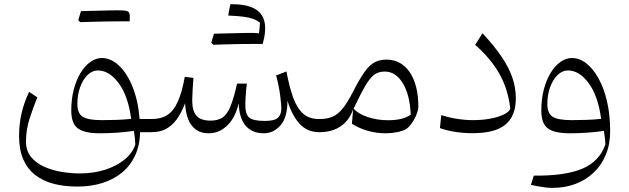

<svg xmlns="http://www.w3.org/2000/svg" viewBox="-20 -643 3060 934"><path d="M456.1 -300.3Q511.2 -300.3 557.1 -238.8Q603 -177.2 618.2 -64.9Q583.5 -61 545.4 -59.8Q507.3 -58.6 474.6 -58.6Q407.7 -58.6 382.1 -75.2Q356.4 -91.8 356.4 -136.7Q356.4 -182.1 369.9 -219.2Q383.3 -256.3 406 -278.3Q428.7 -300.3 456.1 -300.3ZM475.6 -360.8Q446.8 -360.8 419.9 -341.8Q393.1 -322.8 372.1 -288.6Q351.1 -254.4 338.9 -207.8Q326.7 -161.1 326.7 -105.5Q326.7 -41.5 359.1 -18.1Q391.6 5.4 466.8 5.4Q507.3 5.4 549.6 2.4Q591.8 -0.5 631.3 -6.3Q634.3 11.7 636 26.6Q637.7 41.5 638.2 60.1Q625 101.1 586.4 132.8Q547.9 164.6 491.5 182.6Q435.1 200.7 367.2 200.7Q327.6 200.7 282.5 193.6Q237.3 186.5 197.3 169.2Q157.2 151.9 131.8 121.6Q106.4 91.3 106.4 44.4Q106.4 -12.2 124.3 -67.1Q142.1 -122.1 161.6 -169.4L121.6 -196.3Q97.7 -146 85.2 -93.3Q72.8 -40.5 72.8 19Q72.8 85.4 93.3 132.3Q113.8 179.2 151.4 208.3Q189 237.3 240.7 251Q292.5 264.6 355.5 264.6Q422.9 264.6 478.3 247.1Q533.7 229.5 574.5 195.6Q615.2 161.6 637.7 112.3Q660.2 63 661.6 0H718.3V-64H659.2Q651.9 -153.3 625 -220.2Q598.1 -287.1 558.8 -324Q519.5 -360.8 475.6 -360.8ZM561.5 -539.1Q577.1 -539.1 586.9 -539.1Q596.7 -539.1 602.3 -539.1Q607.9 -539.1 610.8 -539.1Q611.3 -545.4 611.3 -553.2Q611.3 -561 611.3 -565.9Q611.3 -583 601.1 -587.9Q590.8 -592.8 556.2 -592.8Q523.4 -585.4 490.7 -577.4Q458 -569.3 425.5 -561.3Q393.1 -553.2 360.8 -544.9Q363.3 -542.5 365.5 -540Q367.7 -537.6 370.1 -535.2Q400.4 -536.1 432.4 -537.1Q464.4 -538.1 496.8 -538.6Q529.3 -539.1 561.5 -539.1ZM370.1 -535.2Q401.4 -544.4 432.4 -553.7Q463.4 -563 494.4 -573Q525.4 -583 556.2 -592.8Q547.4 -592.8 528.3 -592.5Q509.3 -592.3 483.9 -591.6Q458.5 -590.8 429.9 -590.3Q401.4 -589.8 374 -588.9Q370.6 -578.1 367.4 -567.4Q364.3 -556.6 360.8 -544.9Q363.3 -542.5 365.5 -540Q367.7 -537.6 370.1 -535.2Z M1263.2 5.4Q1310.5 5.4 1344.5 -33.2Q1378.4 -71.8 1378.4 -152.8Q1400.9 -80.1 1438.2 -40Q1475.6 0 1533.2 0H1534.7V-64H1531.2Q1484.9 -64 1455.3 -89.6Q1425.8 -115.2 1406.7 -166.7Q1387.7 -218.3 1373.5 -295.4L1323.2 -275.9Q1337.4 -222.7 1343 -177.7Q1348.6 -132.8 1348.6 -115.2Q1348.6 -86.4 1332.5 -70.6Q1316.4 -54.7 1268.6 -54.7Q1212.4 -54.7 1192.9 -70.6Q1173.3 -86.4 1173.3 -132.8Q1173.3 -146.5 1174.6 -166.7Q1175.8 -187 1177.5 -206.3Q1179.2 -225.6 1180.7 -236.3H1133.3Q1117.2 -164.6 1101.1 -125.5Q1085 -86.4 1062.5 -71.3Q1040 -56.2 1004.4 -56.2Q957 -56.2 936 -79.6Q915 -103 915 -154.8Q915 -171.9 917 -205.1Q918.9 -238.3 920.9 -264.2L878.9 -269Q865.2 -193.8 845 -148.7Q824.7 -103.5 794.2 -83.7Q763.7 -64 718.3 -64Q710.9 -64 707.3 -56.4Q703.6 -48.8 703.6 -33.2V-30.8Q703.6 -15.1 707.3 -7.6Q710.9 0 718.3 0Q755.9 0 785.6 -14.9Q815.4 -29.8 838.6 -61Q861.8 -92.3 880.4 -140.6Q884.3 -68.8 913.3 -31.7Q942.4 5.4 994.6 5.4Q1047.4 5.4 1086.7 -33.7Q1126 -72.8 1141.1 -140.6Q1143.6 -68.8 1174.8 -31.7Q1206.1 5.4 1263.2 5.4ZM1239.3 -479Q1244.1 -465.3 1248.5 -453.6Q1252.9 -441.9 1257.8 -429.2Q1276.4 -494.6 1266.4 -537.8Q1256.3 -581.1 1215.6 -602.3Q1174.8 -623.5 1100.6 -622.6Q1097.7 -609.4 1095.2 -596.2Q1092.8 -583 1090.3 -567.4Q1134.8 -565.4 1163.3 -561.8Q1191.9 -558.1 1210.7 -551.3Q1229.5 -544.4 1244.6 -532.7Q1244.1 -519 1242.7 -505.9Q1241.2 -492.7 1239.3 -479ZM1017.1 -425.3Q1048.3 -434.6 1079.3 -443.8Q1110.4 -453.1 1141.4 -463.1Q1172.4 -473.1 1203.1 -482.9Q1194.3 -482.9 1175.3 -482.7Q1156.2 -482.4 1130.9 -481.7Q1105.5 -481 1076.9 -480.5Q1048.3 -480 1021 -479Q1017.6 -468.3 1014.4 -457.5Q1011.2 -446.8 1007.8 -435.1Q1010.3 -432.6 1012.5 -430.2Q1014.6 -427.7 1017.1 -425.3ZM1208.5 -429.2Q1224.1 -429.2 1233.9 -429.2Q1243.7 -429.2 1249.3 -429.2Q1254.9 -429.2 1257.8 -429.2Q1258.3 -433.6 1258.3 -438.5Q1258.3 -443.4 1258.3 -448.2Q1258.3 -453.1 1258.3 -456.1Q1258.3 -473.1 1248 -478Q1237.8 -482.9 1203.1 -482.9Q1170.4 -475.6 1137.7 -467.5Q1105 -459.5 1072.5 -451.4Q1040 -443.4 1007.8 -435.1Q1010.3 -432.6 1012.5 -430.2Q1014.6 -427.7 1017.1 -425.3Q1047.4 -426.3 1079.3 -427.2Q1111.3 -428.2 1143.8 -428.7Q1176.3 -429.2 1208.5 -429.2Z M1851.6 -294.9Q1905.3 -294.9 1939.7 -237.8Q1974.1 -180.7 1978 -85.4Q1960 -71.8 1932.1 -64.9Q1904.3 -58.1 1867.7 -58.1Q1814.5 -58.1 1767.8 -74Q1721.2 -89.8 1700.2 -114.7Q1736.3 -190.9 1759.5 -229.5Q1782.7 -268.1 1803.2 -281.5Q1823.7 -294.9 1851.6 -294.9ZM1860.4 -353Q1827.1 -353 1802.5 -340.1Q1777.8 -327.1 1753.7 -293.5Q1729.5 -259.8 1697.3 -196.8Q1670.9 -145 1647.9 -116.2Q1625 -87.4 1598.4 -75.7Q1571.8 -64 1534.7 -64Q1527.3 -64 1523.7 -56.4Q1520 -48.8 1520 -33.2V-30.8Q1520 -15.1 1523.7 -7.6Q1527.3 0 1534.7 0Q1595.2 0 1637.5 -28.8Q1679.7 -57.6 1697.8 -111.3L1691.9 -41Q1727.1 -18.6 1769.3 -6.6Q1811.5 5.4 1856.4 5.4Q1884.8 5.4 1911.6 0Q1938.5 -5.4 1954.1 -14.2Q1961.9 -18.6 1970.5 -27.8Q1979 -37.1 1987.1 -49.6Q1995.1 -62 2001.5 -75.4Q2007.8 -88.9 2011.5 -101.6Q2015.1 -114.3 2015.1 -124Q2015.1 -176.8 2004.4 -219.2Q1993.7 -261.7 1973.4 -291.5Q1953.1 -321.3 1924.6 -337.2Q1896 -353 1860.4 -353Z M2489.3 -165Q2489.3 -215.8 2472.7 -264.6Q2456.1 -313.5 2420.4 -366.5Q2384.8 -419.4 2327.1 -481.4L2291.5 -424.8Q2367.7 -357.9 2409.4 -283.9Q2451.2 -210 2462.4 -114.3Q2456.1 -98.1 2429.9 -85.7Q2403.8 -73.2 2365.2 -65.9Q2326.7 -58.6 2282.2 -58.6Q2243.7 -58.6 2204.6 -64.7Q2165.5 -70.8 2126.5 -83L2120.1 -20Q2153.3 -7.8 2194.1 -1.5Q2234.9 4.9 2278.8 4.9Q2332.5 4.9 2372.1 -5.1Q2411.6 -15.1 2437.5 -35.9Q2463.4 -56.6 2476.3 -88.9Q2489.3 -121.1 2489.3 -165Z M2904.3 -64.9Q2869.6 -61 2831.5 -59.8Q2793.5 -58.6 2760.7 -58.6Q2693.8 -58.6 2668.2 -75.2Q2642.6 -91.8 2642.6 -136.7Q2642.6 -182.1 2656.2 -219.2Q2669.9 -256.3 2692.6 -278.3Q2715.3 -300.3 2742.7 -300.3Q2797.9 -300.3 2843.5 -238.8Q2889.2 -177.2 2904.3 -64.9ZM2668 271Q2728.5 271 2779.5 251.7Q2830.6 232.4 2868.4 196.3Q2906.2 160.2 2927.2 109.4Q2948.2 58.6 2948.2 -4.9Q2948.2 -83.5 2933.1 -148.9Q2918 -214.4 2891.6 -261.7Q2865.2 -309.1 2832 -335Q2798.8 -360.8 2762.2 -360.8Q2733.4 -360.8 2706.5 -341.8Q2679.7 -322.8 2658.7 -288.6Q2637.7 -254.4 2625.5 -207.8Q2613.3 -161.1 2613.3 -105.5Q2613.3 -41.5 2645.5 -18.1Q2677.7 5.4 2752.9 5.4Q2793.5 5.4 2835.7 2.4Q2877.9 -0.5 2917.5 -6.3Q2920.4 11.7 2922.4 26.6Q2924.3 41.5 2924.8 60.1Q2896 142.1 2813 177.5Q2730 212.9 2576.7 211.4L2562.5 256.3Q2578.6 259.8 2596.4 263.2Q2614.3 266.6 2632.8 268.8Q2651.4 271 2668 271Z"/></svg>

Font: Pinar-VF
Style: Regular
Weight: 300
Designer: Amin Abedi
Version: Version 3.0